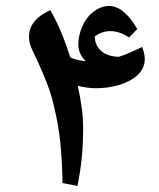

<svg xmlns="http://www.w3.org/2000/svg" viewBox="-20 -621 530 642"><path d="M239 1 189 -9Q188 -84 181.5 -145.5Q175 -207 161 -263Q155 -292 146 -318Q137 -344 123.5 -376Q110 -408 88 -454Q77 -476 77 -498Q77 -555 148 -587Q169 -551 185.5 -511Q202 -471 215 -429Q226 -424 238.5 -421Q251 -418 267 -416Q242 -440 242 -472Q242 -503 255.5 -533.5Q269 -564 293 -582Q318 -601 345 -601Q394 -601 439 -524L412 -496Q378 -517 350 -517Q336 -517 323.5 -513Q311 -509 297 -500Q297 -469 318.5 -450.5Q340 -432 377 -431Q396 -437 415.5 -445.5Q435 -454 455 -464Q464 -442 464 -424Q464 -392 440 -370Q416 -348 378.5 -337Q341 -326 301 -326Q273 -326 240 -334Q258 -254 258 -194Q258 -140 253.5 -94.5Q249 -49 239 1Z"/></svg>

Font: Noto Naskh Arabic SemiBold
Style: Regular
Weight: 600
Designer: Monotype Design Team, David Williams, Mohamad Dakak and Nizar Qandah
Foundry: Monotype Imaging Inc.
Version: Version 2.016